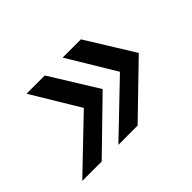

<svg xmlns="http://www.w3.org/2000/svg" viewBox="-79 -588 699 699"><g transform="rotate(-45 270.0 -239.0)"><path d="M16 -55 208 -239 97 -423H191L305 -239L116 -55ZM202 -55 394 -239 283 -423H377L491 -239L301 -55Z"/></g></svg>

Font: Decalotype Medium Italic
Style: Regular
Weight: 500
Italic angle: -12°
Designer: Alfredo Marco Pradil
Foundry: Alfredo Marco Pradil
Version: Version 1.0